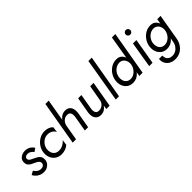

<svg xmlns="http://www.w3.org/2000/svg" viewBox="121 -1882 3212 3212"><g transform="rotate(-45 1727.0 -275.5)"><path d="M96 -139Q110 -118 127.5 -100.5Q145 -83 168 -72.5Q191 -62 219 -62Q253 -62 274 -80.5Q295 -99 295 -126Q295 -149 281 -165Q267 -181 246 -192.5Q225 -204 204 -213Q178 -223 151 -238.5Q124 -254 106 -278.5Q88 -303 88 -341Q88 -385 110 -413.5Q132 -442 166.5 -456Q201 -470 238 -470Q293 -470 334 -444.5Q375 -419 396 -381L337 -341Q318 -367 291.5 -384.5Q265 -402 233 -402Q202 -402 183.5 -388Q165 -374 165 -351Q165 -333 176 -319.5Q187 -306 205.5 -296Q224 -286 246 -276Q280 -261 309 -244Q338 -227 355.5 -201.5Q373 -176 373 -135Q373 -95 352.5 -62Q332 -29 296 -9.5Q260 10 213 10Q167 10 130.5 -6.5Q94 -23 69 -49Q44 -75 31 -102Z M518 -230Q512 -188 524.5 -150.5Q537 -113 567 -90Q597 -67 642 -66Q695 -65 740.5 -90Q786 -115 812 -148L798 -49Q767 -22 724.5 -6.5Q682 9 635 9Q569 9 521.5 -24Q474 -57 452 -111.5Q430 -166 438 -230Q447 -297 484.5 -351Q522 -405 579 -437.5Q636 -470 704 -470Q748 -470 787.5 -455Q827 -440 853 -411L839 -311Q823 -349 785.5 -372Q748 -395 698 -395Q652 -395 613.5 -372.5Q575 -350 550 -313Q525 -276 518 -230Z M979 0H900L1034 -780H1113ZM1235 -280Q1239 -312 1234 -337.5Q1229 -363 1212 -378.5Q1195 -394 1162 -395Q1127 -396 1099.5 -380Q1072 -364 1053.5 -338Q1035 -312 1027 -281H1000Q1010 -331 1035 -374Q1060 -417 1099.5 -443.5Q1139 -470 1189 -470Q1239 -470 1269 -446Q1299 -422 1310 -381.5Q1321 -341 1315 -290L1265 0H1187Z M1518 -180Q1514 -150 1519 -124Q1524 -98 1541 -82Q1558 -66 1591 -66Q1626 -66 1654 -80.5Q1682 -95 1700.5 -120Q1719 -145 1724 -176L1774 -460H1854L1774 0H1695L1706 -70Q1681 -33 1645.5 -12Q1610 9 1564 9Q1514 9 1483.5 -16Q1453 -41 1442 -82Q1431 -123 1438 -170L1489 -460H1566Z M2131 -780 1996 0H1919L2051 -780Z M2689 -780 2554 0H2477L2608 -780ZM2141 -230Q2151 -298 2188.5 -352.5Q2226 -407 2281.5 -439Q2337 -471 2402 -470Q2448 -470 2479.5 -450Q2511 -430 2529 -396Q2547 -362 2552.5 -319.5Q2558 -277 2552 -230Q2545 -181 2526 -137.5Q2507 -94 2478 -61Q2449 -28 2410.5 -9.5Q2372 9 2326 9Q2261 9 2216.5 -23.5Q2172 -56 2152 -110.5Q2132 -165 2141 -230ZM2221 -230Q2215 -186 2227 -148.5Q2239 -111 2268.5 -88.5Q2298 -66 2342 -66Q2372 -66 2400.5 -78.5Q2429 -91 2453 -113.5Q2477 -136 2493.5 -166Q2510 -196 2516 -230Q2521 -263 2515 -292Q2509 -321 2494 -344Q2479 -367 2456.5 -380.5Q2434 -394 2404 -395Q2360 -396 2321 -374.5Q2282 -353 2255.5 -315Q2229 -277 2221 -230Z M2805 -650Q2805 -673 2821 -689Q2837 -705 2859 -705Q2882 -705 2898 -689Q2914 -673 2914 -650Q2914 -628 2898 -612Q2882 -596 2859 -596Q2837 -596 2821 -612Q2805 -628 2805 -650ZM2867 -460 2789 0H2710L2786 -460Z M2990 30Q2988 64 3000 92Q3012 120 3039.5 137Q3067 154 3109 154Q3150 154 3187 134Q3224 114 3249.5 76.5Q3275 39 3282 -10L3360 -460H3439L3362 -10Q3352 60 3316.5 114Q3281 168 3227.5 198.5Q3174 229 3108 229Q3044 229 2997.5 203.5Q2951 178 2928 133Q2905 88 2911 30ZM2946 -230Q2956 -298 2993.5 -352.5Q3031 -407 3086.5 -439Q3142 -471 3207 -470Q3253 -470 3284.5 -450Q3316 -430 3334 -396Q3352 -362 3357.5 -319.5Q3363 -277 3357 -230Q3350 -181 3331 -137.5Q3312 -94 3283 -61Q3254 -28 3215.5 -9.5Q3177 9 3131 9Q3066 9 3021.5 -23.5Q2977 -56 2957 -110.5Q2937 -165 2946 -230ZM3026 -230Q3020 -186 3032 -148.5Q3044 -111 3073.5 -88.5Q3103 -66 3147 -66Q3177 -66 3205.5 -78.5Q3234 -91 3258 -113.5Q3282 -136 3298.5 -166Q3315 -196 3321 -230Q3326 -263 3320 -292Q3314 -321 3299 -344Q3284 -367 3261.5 -380.5Q3239 -394 3209 -395Q3165 -396 3126 -374.5Q3087 -353 3060.5 -315Q3034 -277 3026 -230Z"/></g></svg>

Font: Jost
Style: Italic
Weight: 400
Italic angle: -5°
Version: Version 3.710